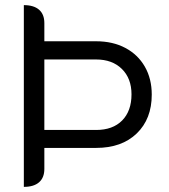

<svg xmlns="http://www.w3.org/2000/svg" viewBox="-20 -720 661 749"><path d="M73 -700Q112 -700 132.5 -682Q153 -664 153 -630V-559H355Q420 -559 469 -533Q518 -507 545 -460Q572 -413 572 -351Q572 -256 513.5 -199.5Q455 -143 355 -143H153V-61Q153 -27 132.5 -9Q112 9 73 9ZM355 -213Q420 -213 456.5 -250Q493 -287 493 -352Q493 -414 455.5 -451Q418 -488 355 -488H153V-213Z"/></svg>

Font: K2D Light
Style: Regular
Weight: 300
Designer: Katatrad Aksorn Co.,Ltd.
Foundry: Cadson Demak Co.,Ltd.
Version: Version 1.000; ttfautohint (v1.6)